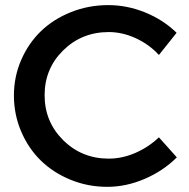

<svg xmlns="http://www.w3.org/2000/svg" viewBox="-20 -723 737 748"><path d="M34.2 -351.1Q34.2 -424.3 62.7 -489.7Q91.3 -555.2 140.1 -602.1Q189 -648.9 257.1 -676Q325.2 -703.1 401.9 -703.1Q475.6 -703.1 546.1 -674.3Q616.7 -645.5 668 -595.2L599.1 -508.8Q561 -550.3 508.8 -574.2Q456.5 -598.1 403.8 -598.1Q298.8 -598.1 226.3 -526.9Q153.8 -455.6 153.8 -352.1Q153.8 -248.5 226.3 -176.8Q298.8 -105 403.8 -105Q455.6 -105 507.1 -127.2Q558.6 -149.4 599.1 -188L668.9 -109.9Q615.2 -56.6 543.2 -25.9Q471.2 4.9 397.9 4.9Q322.3 4.9 254.9 -22.7Q187.5 -50.3 139.2 -97.4Q90.8 -144.5 62.5 -210.7Q34.2 -276.9 34.2 -351.1Z"/></svg>

Font: Trueno
Style: Rg
Weight: 400
Designer: Julieta Ulanovsky
Foundry: Julieta Ulanovsky
Version: Version 3.001b